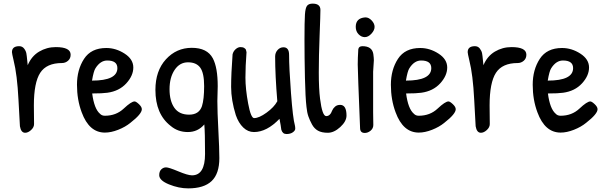

<svg xmlns="http://www.w3.org/2000/svg" viewBox="-20 -728 3339 1060"><path d="M167 -146 168 -43Q168 -25 151.5 -10Q135 5 119 5Q96 5 90 -31Q89 -39 82 -177.5Q75 -316 55 -395Q46 -433 46 -440Q46 -473 86 -473Q103 -473 113 -460Q123 -447 125.5 -433.5Q128 -420 130 -397Q132 -374 133 -368Q154 -418 196 -443Q238 -468 288 -468Q370 -468 370 -426Q370 -405 355.5 -392.5Q341 -380 322 -380Q237 -380 202 -326Q167 -272 167 -146Z M567 -463Q620 -463 668 -432Q716 -401 716 -355.5Q716 -310 677 -267.5Q638 -225 573 -216Q545 -212 489 -212Q500 -127 532 -100Q542 -89 559 -89Q621 -89 663 -128.5Q705 -168 723 -168Q731 -168 747 -153Q763 -138 763 -125Q763 -99 700 -50Q672 -27 632.5 -11.5Q593 4 559 4Q472 4 431 -108Q405 -177 405 -260Q405 -343 444 -403Q483 -463 567 -463ZM572 -394Q534 -394 507 -351Q497 -336 488 -283Q628 -283 628 -352Q628 -394 572 -394Z M1108 -41Q1072 1 1017 1Q962 1 922 -33Q838 -98 838 -232Q838 -337 896 -400.5Q954 -464 1039 -464Q1124 -464 1155 -406Q1182 -355 1182 -252L1180 -170Q1180 -112 1185.5 -9.5Q1191 93 1191 145Q1191 231 1148.5 271.5Q1106 312 1019 312Q967 312 913 290Q859 268 859 239Q859 218 870.5 207Q882 196 897 196Q912 196 964.5 218Q1017 240 1040 240Q1112 240 1112 122Q1112 4 1108 -41ZM1095 -142Q1107 -180 1107 -252.5Q1107 -325 1085.5 -354.5Q1064 -384 1018 -384Q972 -384 944 -342Q916 -300 916 -235.5Q916 -171 942.5 -133Q969 -95 1024 -95Q1079 -95 1095 -142Z M1341 -440Q1335 -362 1335 -299.5Q1335 -237 1350 -156.5Q1365 -76 1383 -76Q1410 -76 1451.5 -106Q1493 -136 1511 -169Q1499 -313 1499 -416Q1499 -437 1512.5 -452Q1526 -467 1545 -467Q1576 -467 1576 -425Q1576 -354 1586.5 -214Q1597 -74 1608 -36Q1610 -28 1610 -17.5Q1610 -7 1596.5 2.5Q1583 12 1561.5 12Q1540 12 1533 -12Q1531 -32 1523 -72Q1453 1 1382 1Q1349 1 1323 -24Q1297 -49 1282 -92Q1256 -175 1256 -248Q1256 -321 1264 -428Q1268 -445 1281 -456.5Q1294 -468 1307.5 -468Q1321 -468 1328.5 -463Q1336 -458 1337.5 -454Q1339 -450 1341 -440Z M1706 -708Q1749 -708 1749 -673Q1749 -646 1744.5 -532Q1740 -418 1740 -328Q1740 -238 1747 -183Q1759 -87 1781 -87Q1803 -87 1814 -118Q1819 -130 1830 -139.5Q1841 -149 1858 -149Q1893 -149 1893 -90Q1893 -58 1858.5 -26.5Q1824 5 1790 5Q1756 5 1735.5 -6.5Q1715 -18 1702.5 -41Q1690 -64 1682.5 -85.5Q1675 -107 1672 -138Q1666 -188 1663.5 -298.5Q1661 -409 1661 -509.5Q1661 -610 1663.5 -647.5Q1666 -685 1675.5 -696.5Q1685 -708 1706 -708Z M1998 -632Q2016 -632 2032 -615Q2048 -598 2048 -579.5Q2048 -561 2030.5 -542Q2013 -523 1994 -523Q1975 -523 1959.5 -539Q1944 -555 1944 -580Q1944 -628 1996 -632Q1997 -632 1998 -632ZM2040 -108 2041 -38Q2041 -19 2026 -6.5Q2011 6 1994 6Q1969 6 1968 -19Q1955 -338 1955 -372Q1955 -406 1958 -455Q1960 -473 1981 -473Q2034 -473 2041 -430Q2044 -408 2044 -395L2040 -332Z M2300 -463Q2353 -463 2401 -432Q2449 -401 2449 -355.5Q2449 -310 2410 -267.5Q2371 -225 2306 -216Q2278 -212 2222 -212Q2233 -127 2265 -100Q2275 -89 2292 -89Q2354 -89 2396 -128.5Q2438 -168 2456 -168Q2464 -168 2480 -153Q2496 -138 2496 -125Q2496 -99 2433 -50Q2405 -27 2365.5 -11.5Q2326 4 2292 4Q2205 4 2164 -108Q2138 -177 2138 -260Q2138 -343 2177 -403Q2216 -463 2300 -463ZM2305 -394Q2267 -394 2240 -351Q2230 -336 2221 -283Q2361 -283 2361 -352Q2361 -394 2305 -394Z M2683 -146 2684 -43Q2684 -25 2667.5 -10Q2651 5 2635 5Q2612 5 2606 -31Q2605 -39 2598 -177.5Q2591 -316 2571 -395Q2562 -433 2562 -440Q2562 -473 2602 -473Q2619 -473 2629 -460Q2639 -447 2641.5 -433.5Q2644 -420 2646 -397Q2648 -374 2649 -368Q2670 -418 2712 -443Q2754 -468 2804 -468Q2886 -468 2886 -426Q2886 -405 2871.5 -392.5Q2857 -380 2838 -380Q2753 -380 2718 -326Q2683 -272 2683 -146Z M3083 -463Q3136 -463 3184 -432Q3232 -401 3232 -355.5Q3232 -310 3193 -267.5Q3154 -225 3089 -216Q3061 -212 3005 -212Q3016 -127 3048 -100Q3058 -89 3075 -89Q3137 -89 3179 -128.5Q3221 -168 3239 -168Q3247 -168 3263 -153Q3279 -138 3279 -125Q3279 -99 3216 -50Q3188 -27 3148.5 -11.5Q3109 4 3075 4Q2988 4 2947 -108Q2921 -177 2921 -260Q2921 -343 2960 -403Q2999 -463 3083 -463ZM3088 -394Q3050 -394 3023 -351Q3013 -336 3004 -283Q3144 -283 3144 -352Q3144 -394 3088 -394Z"/></svg>

Font: Patrick Hand
Style: Regular
Weight: 400
Designer: Patrick Wagesreiter
Foundry: Patrick Wagesreiter
Version: Version 1.003;PS 001.003;hotconv 1.0.70;makeotf.lib2.5.58329